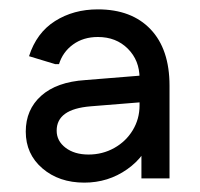

<svg xmlns="http://www.w3.org/2000/svg" viewBox="-20 -731 427 410"><path d="M160 -341Q106 -341 70.5 -371.5Q35 -402 35 -450Q35 -497 68 -526.5Q101 -556 162 -560L298 -571V-514L174 -504Q137 -501 119 -488Q101 -475 101 -452Q101 -430 120 -415.5Q139 -401 169 -401Q199 -401 224 -415Q249 -429 263.5 -453Q278 -477 278 -506V-564Q278 -602 253 -627Q228 -652 189 -652Q158 -652 136 -636Q114 -620 106 -594H98L42 -611Q58 -661 97.5 -686Q137 -711 189 -711Q261 -711 301.5 -668.5Q342 -626 342 -548V-350H282V-452L305 -443Q292 -398 251.5 -369.5Q211 -341 160 -341Z"/></svg>

Font: Fustat
Style: Regular
Weight: 400
Designer: Mohamed Gaber, Khaled Hosny, Laura Garcia Mut
Foundry: Kief Type Foundry, Alif Type Foundry, Hard Type Foundry
Version: Version 1.007